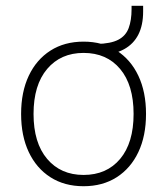

<svg xmlns="http://www.w3.org/2000/svg" viewBox="-20 -636 578 664"><path d="M269 8Q203 8 154.5 -23Q106 -54 79.5 -110Q53 -166 53 -242Q53 -318 79.5 -374Q106 -430 154.5 -461Q203 -492 269 -492Q335 -492 383.5 -461Q432 -430 458.5 -374Q485 -318 485 -242Q485 -166 458.5 -110Q432 -54 383.5 -23Q335 8 269 8ZM269 -31Q349 -31 395.5 -86.5Q442 -142 442 -242Q442 -342 395.5 -397.5Q349 -453 269 -453Q190 -453 143 -397.5Q96 -342 96 -242Q96 -142 143 -86.5Q190 -31 269 -31ZM330 -446 315 -459V-484Q363 -485 389 -498.5Q415 -512 425 -539Q435 -566 435 -604V-616H475V-596Q475 -549 458.5 -516.5Q442 -484 409.5 -466Q377 -448 330 -446Z"/></svg>

Font: Nunito Sans 12pt ExtraLight
Style: Regular
Weight: 200
Version: Version 3.101;gftools[0.9.27]